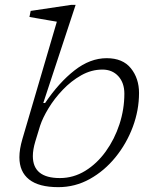

<svg xmlns="http://www.w3.org/2000/svg" viewBox="-20 -762 629 792"><path d="M214.5 -672.5Q205 -674 183.5 -677.8Q162 -681.5 139 -685.5Q116 -689.5 101.5 -692L106.5 -717L274 -742H292L158.5 -337H166Q223.5 -422 287.8 -472Q352 -522 420 -522Q486.5 -522 520 -480.2Q553.5 -438.5 553.5 -378.5Q553.5 -307.5 527.8 -238.5Q502 -169.5 456.2 -113.2Q410.5 -57 350.2 -23.5Q290 10 220.5 10Q140 10 100 -21.8Q60 -53.5 60 -113.5Q60 -146.5 72.5 -189ZM125.5 -178Q115.5 -144.5 115.5 -118Q115.5 -27.5 227 -27.5Q283 -27.5 331.5 -57.2Q380 -87 416.2 -137.2Q452.5 -187.5 472.8 -249.5Q493 -311.5 493 -375.5Q493 -420.5 468 -447.8Q443 -475 402.5 -475Q357 -475 315.2 -451.5Q273.5 -428 238.8 -391.5Q204 -355 180 -315.2Q156 -275.5 145.5 -243.5Z"/></svg>

Font: Newsreader 6pt Light
Style: Italic
Weight: 300
Italic angle: -17°
Designer: Hugues Gentile
Foundry: Production Type
Version: Version 1.003; ttfautohint (v1.8.3)